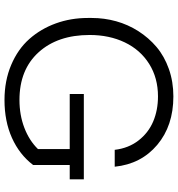

<svg xmlns="http://www.w3.org/2000/svg" viewBox="12 -802 806 871"><g transform="rotate(90 415.5 -366.0)"><path d="M433.1 17.1Q345.7 17.1 274.2 -13.2Q202.6 -43.5 156.5 -95.5Q110.4 -147.5 85.7 -215.6Q61 -283.7 61 -360.8V-378.9Q61 -435.5 75.9 -489.3Q90.8 -543 120.8 -590.1Q150.9 -637.2 192.6 -672.6Q234.4 -708 292.2 -728.5Q350.1 -749 417 -749Q549.8 -749 636.7 -675.8Q723.6 -602.5 735.8 -482.9H659.2Q651.9 -545.4 616.9 -590.6Q582 -635.7 530.5 -657.5Q479 -679.2 417 -679.2Q333 -679.2 269.3 -639.2Q205.6 -599.1 171.9 -528.8Q138.2 -458.5 138.2 -369.1Q138.2 -224.1 216.8 -137.5Q295.4 -50.8 433.1 -50.8Q501.5 -50.8 559.3 -73Q617.2 -95.2 655.8 -134.8V-278.8H405.8V-342.8H793V-278.8H728V-112.8Q680.7 -50.8 605.2 -16.8Q529.8 17.1 433.1 17.1Z"/></g></svg>

Font: Sora Light
Style: Regular
Weight: 300
Designer: Jonathan Barnbrook, Julián Moncada
Foundry: Barnbrook Fonts
Version: Version 2.000